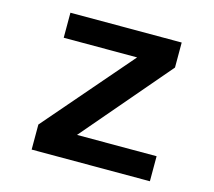

<svg xmlns="http://www.w3.org/2000/svg" viewBox="-101 -823 1051 945"><g transform="rotate(15 425.0 -350.0)"><path d="M332.5 -127.5H738V0H135.5V-127.5L519.5 -572.5H145.5V-700H712.5V-572.5Z"/></g></svg>

Font: League Mono Wide
Style: Bold
Weight: 700
Width: 8
Designer: Tyler Finck
Foundry: The League of Moveable Type / Tyler Finck
Version: Version 2.210